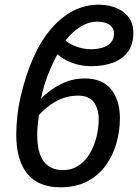

<svg xmlns="http://www.w3.org/2000/svg" viewBox="-20 -785 586 815"><path d="M237 10Q142 10 95.5 -48Q49 -106 49 -214Q49 -249 53.5 -291Q58 -333 68 -376Q112 -566 199.5 -665.5Q287 -765 398 -765Q463 -765 504.5 -733.5Q546 -702 546 -646Q546 -596 522.5 -564.5Q499 -533 458.5 -518.5Q418 -504 367 -504Q327 -504 289.5 -517Q252 -530 224 -555Q204 -519 184.5 -470Q165 -421 154 -366Q187 -401 235.5 -426.5Q284 -452 340 -452Q414 -452 451.5 -406Q489 -360 489 -283Q489 -230 474.5 -178Q460 -126 429.5 -83.5Q399 -41 351 -15.5Q303 10 237 10ZM367 -576Q390 -576 412.5 -582Q435 -588 449.5 -603Q464 -618 464 -643Q464 -665 446 -679Q428 -693 392 -693Q356 -693 322 -672Q288 -651 258 -613Q276 -597 306 -586.5Q336 -576 367 -576ZM246 -63Q286 -63 315 -83Q344 -103 362.5 -135.5Q381 -168 390 -205.5Q399 -243 399 -278Q399 -323 378.5 -351Q358 -379 312 -379Q260 -379 217 -354.5Q174 -330 145 -296Q142 -276 140 -254Q138 -232 138 -212Q138 -136 166 -99.5Q194 -63 246 -63Z"/></svg>

Font: BC Sans
Style: Italic
Weight: 400
Italic angle: -12°
Designer: Monotype Design Team
Designer: Province of B.C.
Foundry: Monotype Imaging Inc.
Version: Version 2.000;GOOG;noto-source:20170915:90ef993387c0